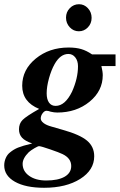

<svg xmlns="http://www.w3.org/2000/svg" viewBox="-31 -680 562 901"><path d="M339.8 -660.2Q364.3 -660.2 381.6 -641.4Q398.9 -622.6 398.9 -596.2Q398.9 -569.8 381.3 -551.5Q363.8 -533.2 338.9 -533.2Q314 -533.2 296.4 -552Q278.8 -570.8 278.8 -597.2Q278.8 -623.5 296.6 -641.8Q314.5 -660.2 339.8 -660.2ZM511.2 -424.8V-370.1H444.8Q451.2 -343.8 451.2 -327.1Q451.2 -253.4 389.2 -202.6Q327.1 -151.9 237.8 -151.9Q223.1 -151.9 207 -155.8Q195.3 -160.2 187 -160.2Q177.7 -160.2 168.9 -148.4Q160.2 -136.7 160.2 -124Q160.2 -112.8 173.6 -102.5Q187 -92.3 210.9 -85.9L263.2 -70.8Q343.8 -48.3 377.4 -20Q411.1 8.3 411.1 53.2Q411.1 118.2 345.2 159.7Q279.3 201.2 175.8 201.2Q89.4 201.2 39.1 172.9Q-11.2 144.5 -11.2 96.2Q-11.2 78.1 -3.9 61.5Q3.4 44.9 16.1 35.2Q33.2 21 53.5 12.7Q73.7 4.4 120.1 -6.8Q86.9 -18.1 72.5 -33.7Q58.1 -49.3 58.1 -73.2Q58.1 -100.1 75 -117.2Q91.8 -134.3 152.8 -168.9Q73.2 -201.2 73.2 -277.8Q73.2 -353 136.7 -405Q200.2 -457 291 -457Q325.2 -457 350.1 -449.7Q375 -442.4 400.9 -424.8ZM152.8 5.9Q147.9 5.4 130.9 15.4Q113.8 25.4 104 34.2Q75.2 63 75.2 88.9Q75.2 123.5 106 145.3Q136.7 167 186 167Q241.7 167 272.5 149.2Q303.2 131.3 303.2 99.1Q303.2 62.5 262.2 43Q247.1 35.6 204.6 21Q162.1 6.3 152.8 5.9ZM290 -426.8Q252 -426.8 225.1 -378.9Q209.5 -351.1 198.7 -312Q188 -272.9 188 -242.2Q188 -213.9 199 -198.5Q210 -183.1 230 -183.1Q274.4 -183.1 307.1 -250Q335 -312.5 335 -369.1Q335 -394.5 322.3 -410.6Q309.6 -426.8 290 -426.8Z"/></svg>

Font: Accordance
Style: Bold-Italic
Weight: 700
Italic angle: -11°
Version: Version 1.2 (build January 31, 2020) Miklal Software Solutio